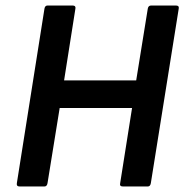

<svg xmlns="http://www.w3.org/2000/svg" viewBox="-20 -675 667 695"><path d="M51 0Q39 0 41 -12L141 -644Q143 -655 152 -655H243Q255 -655 253 -644L212 -384H473L515 -644Q517 -655 527 -655H617Q629 -655 627 -644L526 -12Q524 0 515 0H425Q412 0 415 -12L458 -284H196L152 -12Q150 0 141 0Z"/></svg>

Font: Sofia Sans Semi Condensed
Style: Bold Italic
Weight: 700
Italic angle: -9°
Version: Version 4.100